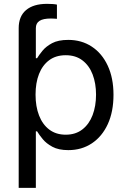

<svg xmlns="http://www.w3.org/2000/svg" viewBox="-20 -753 647 978"><path d="M75.2 -434.1V-609.4Q75.2 -669.9 112.8 -701.7Q150.4 -733.4 219.7 -733.4Q235.8 -733.4 249 -732.4Q262.2 -731.4 270 -729.5V-657.2Q262.7 -657.7 254.2 -658.2Q245.6 -658.7 239.3 -658.7Q199.7 -658.7 181.2 -646.7Q162.6 -634.8 162.6 -609.4V-434.1ZM75.2 204.1V-542.5H160.2V-456.5H168.9Q178.7 -472.7 196.3 -494.4Q213.9 -516.1 245.1 -533Q276.4 -549.8 327.6 -549.8Q395.5 -549.8 447.5 -515.6Q499.5 -481.4 528.8 -418.5Q558.1 -355.5 558.1 -270Q558.1 -184.1 529.1 -120.8Q500 -57.6 448 -22.9Q396 11.7 328.1 11.7Q278.3 11.7 246.8 -5.4Q215.3 -22.5 197.3 -44.7Q179.2 -66.9 168.9 -84H162.6V204.1ZM314.9 -66.9Q365.2 -66.9 399.7 -93.8Q434.1 -120.6 451.7 -166.7Q469.2 -212.9 469.2 -271Q469.2 -328.1 451.9 -373.5Q434.6 -418.9 400.1 -445.3Q365.7 -471.7 314.9 -471.7Q264.6 -471.7 230.5 -446.3Q196.3 -420.9 178.7 -376Q161.1 -331.1 161.1 -271Q161.1 -210.4 179 -164.6Q196.8 -118.7 231.2 -92.8Q265.6 -66.9 314.9 -66.9Z"/></svg>

Font: Inter 16pt
Style: Regular
Weight: 400
Version: Version 4.001;git-66647c0bb